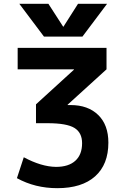

<svg xmlns="http://www.w3.org/2000/svg" viewBox="-20 -983 660 1013"><path d="M313.5 -841.8H314.5L391.6 -962.9H544.9L415 -790H211.9L82 -962.9H235.4ZM73.2 -730.5H542V-617.2L336.9 -430.7V-428.7H352.5Q444.3 -428.7 498 -376.5Q551.8 -324.2 551.8 -230.5Q551.8 -115.2 481.9 -52.7Q412.1 9.8 282.2 9.8Q165 9.8 69.3 -43L105.5 -153.3Q198.2 -103.5 275.4 -102.5Q341.8 -102.5 377.4 -134.8Q413.1 -167 413.1 -227.5Q413.1 -283.2 372.6 -308.1Q332 -333 230.5 -333H169.9V-432.6L370.1 -615.2V-617.2H73.2Z"/></svg>

Font: Mgen+ 1c bold
Style: Bold
Weight: 700
Designer: [Source Han Sans]
Ryoko NISHIZUKA  (kana & ideographs); Paul D. Hunt (Latin, Greek & Cyrillic); Wenlong ZHANG  (bopomofo
Version: Version 1.059.20150602